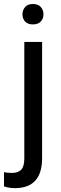

<svg xmlns="http://www.w3.org/2000/svg" viewBox="-52 -741 311 974"><path d="M161.6 -528.3V61Q161.6 213.4 23.4 213.4Q-6.3 213.4 -31.7 204.6V132.3Q-16.1 136.2 9.3 136.2Q39.6 136.2 55.4 119.9Q71.3 103.5 71.3 63V-528.3ZM62 -668.5Q62 -689.9 75.4 -705.3Q88.9 -720.7 114.7 -720.7Q141.1 -720.7 154.8 -705.6Q168.5 -690.4 168.5 -668.5Q168.5 -646.5 154.8 -631.8Q141.1 -617.2 114.7 -617.2Q88.4 -617.2 75.2 -631.8Q62 -646.5 62 -668.5Z"/></svg>

Font: Shabnam FD
Style: Regular
Weight: 400
Foundry: DejaVu fonts team - Redesigned by Saber Rastikerdar - Based on Vazir font
Version: Version 5.00;October 20, 2019;FontCreator 12.0.0.2547 64-bit